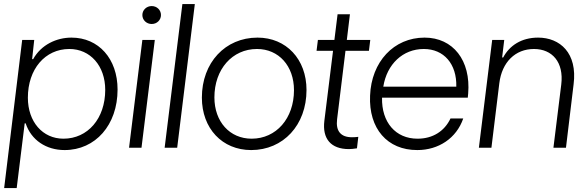

<svg xmlns="http://www.w3.org/2000/svg" viewBox="-20 -748 2975 972"><path d="M1 204.1H64.5L105 -123.5H109.9C137.7 -39.1 213.4 11.7 307.1 11.7C463.4 11.7 575.2 -115.7 575.2 -294.9C575.2 -450.2 479.5 -557.6 341.8 -557.6C266.6 -557.6 188.5 -522 147.9 -448.7H142.6L153.3 -545.9H92.3ZM121.1 -253.4C121.1 -397.9 208 -500 331.1 -500C437 -500 512.7 -414.6 512.7 -293C512.7 -147.9 424.3 -45.9 301.3 -45.9C195.8 -45.9 121.1 -131.3 121.1 -253.4Z M633.3 0H696.3L763.7 -545.9H700.7ZM700.7 -671.9C700.7 -646.5 721.7 -626.5 748 -626.5C774.4 -626.5 794.9 -646.5 794.9 -671.9C794.9 -697.3 774.4 -717.3 748 -717.3C721.7 -717.3 700.7 -697.3 700.7 -671.9Z M813.5 0H877L966.3 -727.5H903.3Z M1251.5 11.7C1414.1 11.7 1531.7 -114.7 1531.7 -292.5C1531.7 -448.2 1429.2 -557.6 1283.7 -557.6C1120.1 -557.6 1002 -430.7 1002 -253.9C1002 -97.7 1105 11.7 1251.5 11.7ZM1065.4 -254.9C1065.4 -397.5 1155.8 -500 1281.2 -500C1391.1 -500 1468.3 -414.1 1468.3 -291.5C1468.3 -148.4 1378.4 -45.9 1253.9 -45.9C1143.1 -45.9 1065.4 -131.8 1065.4 -254.9Z M1746.6 6.8C1757.3 6.8 1770 5.4 1787.1 2.9L1793.9 -55.2C1782.2 -53.7 1772.9 -53.2 1761.7 -53.2C1705.1 -53.2 1679.2 -84.5 1686.5 -144L1729 -490.7H1847.7L1854.5 -545.9H1735.8L1751.5 -675.8H1689L1672.9 -545.9H1589.4L1582.5 -490.7H1666L1622.1 -136.7C1610.8 -45.4 1655.3 6.8 1746.6 6.8Z M2092.8 11.7C2200.2 11.7 2291 -48.3 2325.2 -148.4H2260.7C2230 -83 2169.9 -45.9 2094.2 -45.9C1982.4 -45.4 1911.1 -129.9 1914.1 -253.4H2348.1L2350.1 -273.9C2364.3 -442.4 2273.4 -557.6 2129.4 -557.6C1973.6 -557.6 1859.9 -435.1 1853.5 -263.7C1846.2 -97.7 1940.4 12.2 2092.8 11.7ZM1920.4 -309.1C1938.5 -423.3 2019.5 -500 2125.5 -500C2227.1 -500 2293 -424.3 2290 -309.1Z M2404.3 0H2467.8L2507.8 -326.7C2521 -433.6 2588.9 -500 2683.1 -500C2774.9 -500 2835.4 -434.1 2821.3 -319.8L2781.7 0H2845.2L2883.8 -320.8C2904.3 -480 2814.5 -557.6 2704.1 -557.6C2619.6 -557.6 2559.1 -517.1 2527.3 -457H2522L2532.7 -545.9H2471.7Z"/></svg>

Font: Guggenheim Sans Display Light
Style: Italic
Weight: 300
Italic angle: -7°
Designer: Modified by Tom Baber under direction of Pentagram Design 2023
Foundry: rsms
Version: Version 1.001;Glyphs 3.1.2 (3151)